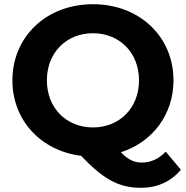

<svg xmlns="http://www.w3.org/2000/svg" viewBox="-20 -732 884 913"><path d="M768 -11C735 24 697 41 654 41C619 41 589 28 555 -8C704 -56 805 -186 805 -350C805 -559 642 -712 422 -712C201 -712 39 -558 39 -350C39 -160 174 -15 366 9C474 123 547 161 651 161C728 161 794 131 840 75ZM203 -350C203 -483 297 -574 422 -574C547 -574 641 -483 641 -350C641 -217 547 -126 422 -126C297 -126 203 -217 203 -350Z"/></svg>

Font: Montserrat Lite
Style: Bold
Weight: 700
Designer: Julieta Ulanovsky
Foundry: Julieta Ulanovsky
Version: Version 7.200;PS 007.200;hotconv 1.0.88;makeotf.lib2.5.64775